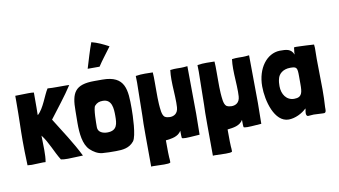

<svg xmlns="http://www.w3.org/2000/svg" viewBox="-89 -1005 2438 1382"><g transform="rotate(-10 1130.0 -314.0)"><path d="M269 -293C325 -368 385 -441 434 -517C423 -518 409 -518 393 -518C378 -518 361 -518 344 -518C321 -518 298 -518 276 -520C247 -476 220 -383 174 -343C174 -345 173 -346 173 -345C174 -366 174 -412 174 -508C163 -510 148 -510 133 -510C101 -510 65 -508 38 -508C38 -493 38 -479 38 -465C38 -331 34 -272 34 -180C34 -133 35 -78 38 0C47 1 58 2 69 2C98 2 129 -1 153 -1C159 -1 165 -1 170 0C175 -26 176 -57 176 -88C176 -127 174 -166 174 -193C220 -134 242 -64 282 0C295 3 313 4 333 4C372 4 417 0 443 0C392 -103 329 -196 269 -293Z M644 -793C622 -735 604 -670 585 -609H672C701 -654 725 -682 768 -741C725 -764 687 -782 644 -793ZM683 10C733 10 781 5 815 -37C843 -72 847 -224 847 -272C847 -408 844 -514 675 -514H617C474 -514 446 -458 446 -325C446 -299 445 -269 445 -237C445 -162 452 -80 497 -37C520 -15 551 4 583 7C615 10 650 10 683 10ZM645 -133C614 -133 577 -146 577 -183C577 -210 577 -322 592 -338C609 -357 626 -363 652 -363C719 -363 722 -294 722 -242C722 -185 719 -133 645 -133Z M913 164C916 163 922 163 929 163C949 163 981 165 1008 165C1031 165 1049 164 1054 158C1054 111 1050 159 1050 -4C1093 -9 1140 -14 1164 -54C1165 -35 1163 -24 1166 -1C1167 2 1178 4 1194 4C1228 4 1284 -2 1296 -2C1297 -54 1298 -104 1298 -154C1298 -273 1295 -387 1295 -503C1252 -498 1240 -500 1217 -500C1205 -500 1191 -500 1169 -497C1166 -474 1165 -451 1165 -428C1165 -372 1171 -315 1171 -259C1171 -247 1171 -236 1170 -225C1167 -177 1135 -164 1108 -164C1095 -164 1082 -167 1075 -171C1074 -172 1072 -172 1071 -173C1050 -189 1049 -237 1046 -270C1044 -298 1044 -330 1044 -363C1044 -384 1044 -406 1044 -427C1044 -455 1044 -481 1042 -502C1020 -502 1002 -503 984 -503C963 -503 942 -502 917 -498C918 -483 918 -466 918 -449C918 -377 914 -287 914 -207C912 -185 912 -124 912 -59C912 40 913 151 913 164Z M1364 164C1367 163 1373 163 1380 163C1400 163 1432 165 1459 165C1482 165 1500 164 1505 158C1505 111 1501 159 1501 -4C1544 -9 1591 -14 1615 -54C1616 -35 1614 -24 1617 -1C1618 2 1629 4 1645 4C1679 4 1735 -2 1747 -2C1748 -54 1749 -104 1749 -154C1749 -273 1746 -387 1746 -503C1703 -498 1691 -500 1668 -500C1656 -500 1642 -500 1620 -497C1617 -474 1616 -451 1616 -428C1616 -372 1622 -315 1622 -259C1622 -247 1622 -236 1621 -225C1618 -177 1586 -164 1559 -164C1546 -164 1533 -167 1526 -171C1525 -172 1523 -172 1522 -173C1501 -189 1500 -237 1497 -270C1495 -298 1495 -330 1495 -363C1495 -384 1495 -406 1495 -427C1495 -455 1495 -481 1493 -502C1471 -502 1453 -503 1435 -503C1414 -503 1393 -502 1368 -498C1369 -483 1369 -466 1369 -449C1369 -377 1365 -287 1365 -207C1363 -185 1363 -124 1363 -59C1363 40 1364 151 1364 164Z M1947 2C1994 2 2047 -24 2079 -56C2079 -43 2075 -36 2075 -21C2075 -10 2078 -2 2087 1C2102 1 2115 -2 2130 -2C2151 -2 2174 1 2195 1H2207C2219 -1 2220 -13 2220 -26C2220 -30 2220 -35 2220 -40C2223 -83 2224 -126 2224 -169C2224 -244 2221 -318 2221 -393C2221 -417 2221 -440 2222 -464V-474C2222 -482 2221 -490 2220 -498C2177 -501 2145 -502 2122 -503C2117 -503 2102 -504 2090 -504C2081 -504 2074 -503 2074 -502C2074 -486 2069 -472 2070 -451C2051 -497 2016 -497 1968 -497C1874 -494 1800 -399 1800 -266C1800 -159 1844 2 1947 2ZM2012 -138C1956 -138 1923 -186 1923 -246C1923 -263 1924 -282 1929 -299C1936 -332 1967 -363 2022 -363C2070 -363 2074 -355 2074 -291C2074 -276 2074 -258 2074 -236C2074 -175 2071 -138 2012 -138Z"/></g></svg>

Font: HEYCLAY
Style: Regular
Weight: 400
Designer: Marcelo Magalhaes
Foundry: Marcelo Magalhães
Version: Version 1.300;hotconv 1.0.109;makeotfexe 2.5.65596